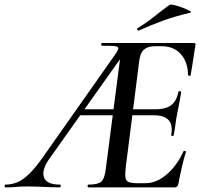

<svg xmlns="http://www.w3.org/2000/svg" viewBox="-80 -811 871 831"><path d="M-56 0Q-60 0 -60 -6Q-60 -12 -56 -12Q-31 -12 -6.5 -21.5Q18 -31 46 -58Q74 -85 108 -134L419 -576Q432 -595 432 -602.5Q432 -610 416 -611.5Q400 -613 362 -613Q358 -613 358 -619Q358 -625 362 -625H759Q768 -625 766 -616Q763 -597 759 -572Q755 -547 751.5 -523.5Q748 -500 745 -485Q744 -482 738.5 -483Q733 -484 734 -486Q733 -543 702.5 -577Q672 -611 619 -611H594Q570 -611 555 -604Q540 -597 532.5 -582.5Q525 -568 522 -543L464 -85Q461 -57 463 -42.5Q465 -28 477.5 -23Q490 -18 517 -18H549Q597 -18 641.5 -56Q686 -94 714 -156Q716 -159 721 -157.5Q726 -156 725 -154Q716 -126 707 -87Q698 -48 692 -15Q689 0 676 0H303Q299 0 299 -6Q299 -12 303 -12Q344 -12 358.5 -25Q373 -38 378 -81L447 -613L473 -602L133 -123Q99 -74 110.5 -43Q122 -12 179 -12Q184 -12 183 -6Q182 0 179 0Q161 0 137 -1Q113 -2 88 -3Q63 -4 40 -4Q9 -4 -10.5 -2Q-30 0 -56 0ZM263 -312 282 -338H467L469 -312ZM672 -226Q671 -222 665.5 -222.5Q660 -223 661 -227Q669 -271 649.5 -291.5Q630 -312 587 -312H438L442 -338H594Q637 -338 660.5 -355.5Q684 -373 692 -413Q693 -417 699 -416.5Q705 -416 704 -411Q699 -380 695.5 -362Q692 -344 688 -325Q683 -301 680 -277Q677 -253 672 -226ZM521 -679Q517 -677 514.5 -682.5Q512 -688 516 -689Q556 -714 589 -740.5Q622 -767 654 -790Q658 -793 675 -789Q692 -785 711 -777.5Q730 -770 741 -764Q752 -758 743 -756Q676 -740 624 -721Q572 -702 521 -679Z"/></svg>

Font: Cormorant SemiBold
Style: Italic
Weight: 600
Italic angle: -10°
Designer: Christian Thalmann (Catharsis Fonts)
Foundry: Catharsis Fonts
Version: Version 4.000